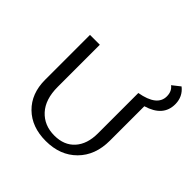

<svg xmlns="http://www.w3.org/2000/svg" viewBox="-212 -1014 1199 1199"><g transform="rotate(45 387.0 -414.5)"><path d="M774 -728Q774 -621 646 -583V-279Q646 -150 568.5 -72Q491 6 364 6Q240 6 165.5 -67Q91 -140 91 -262V-658H178V-286Q178 -176 233 -116Q288 -56 378 -56Q464 -56 512.5 -110Q561 -164 561 -258V-615Q702 -640 702 -726Q702 -771 671 -794L723 -835Q774 -795 774 -728Z"/></g></svg>

Font: EauTestText Medium
Style: Regular
Weight: 500
Designer: Christian Thalmann (Catharsis Fonts)
Version: Version 0.001;PS 000.001;hotconv 1.0.88;makeotf.lib2.5.64775